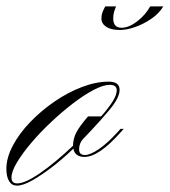

<svg xmlns="http://www.w3.org/2000/svg" viewBox="-76 -573 532 602"><path d="M-23 9Q-39 9 -47.5 -5Q-56 -19 -56 -44Q-56 -78 -36 -116Q-16 -154 18 -189.5Q52 -225 94 -254Q136 -283 180.5 -300Q225 -317 265 -317Q299 -317 299 -291Q299 -267 268 -229.5Q237 -192 190 -143Q187 -140 185 -138Q172 -124 172 -105Q172 -87 190 -87Q207 -87 234 -105.5Q261 -124 290 -156L302 -169H312L303 -159Q234 -81 189 -81Q159 -81 154 -107Q121 -75 87 -49Q53 -23 24.5 -7Q-4 9 -23 9ZM-22 2Q3 2 50 -30.5Q97 -63 153 -116Q153 -138 163.5 -158Q174 -178 200 -208H241Q264 -234 277 -254.5Q290 -275 290 -290Q290 -307 268 -307Q248 -307 217.5 -291Q187 -275 152.5 -248.5Q118 -222 84 -190Q50 -158 22 -125Q-6 -92 -23 -63.5Q-40 -35 -40 -16Q-40 2 -22 2ZM395 -553H436Q423 -531 399 -514.5Q375 -498 348.5 -488.5Q322 -479 300 -479Q272 -479 257 -489Q242 -499 242 -515Q242 -526 245.5 -535Q249 -544 254 -553H288Q284 -544 281.5 -535Q279 -526 279 -515Q279 -486 305 -486Q328 -486 354 -506Q380 -526 395 -553Z"/></svg>

Font: Ballet 16pt
Style: Regular
Weight: 400
Designer: Maximiliano R. Sproviero
Foundry: Omnibus-Type
Version: Version 1.100; ttfautohint (v1.8.3)